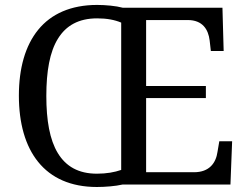

<svg xmlns="http://www.w3.org/2000/svg" viewBox="-20 -745 999 775"><path d="M763.2 -49.8H569.8V-349.1H811V-397.9H569.8V-664.1H737.8C797.9 -664.1 820.8 -626 826.2 -582L831.1 -539.1H882.8L877.9 -713.9H475.1C448.7 -721.2 404.8 -725.1 372.1 -725.1C266.1 -725.1 186.5 -689 134.3 -625C82 -561 56.2 -469.7 56.2 -358.9C56.2 -136.7 159.2 9.8 371.1 9.8C404.3 9.8 447.3 6.3 474.1 0H910.2L917 -174.8H865.2L857.9 -131.8C851.6 -87.4 825.2 -49.8 763.2 -49.8ZM167 -357.9C167 -457 180.7 -535.6 213.9 -588.9C246.6 -642.1 297.9 -670.9 372.1 -670.9C411.1 -670.9 442.4 -665 469.2 -653.8V-59.1C442.4 -49.8 410.2 -43.9 371.1 -43.9C296.9 -43.9 246.1 -73.2 213.4 -127C180.7 -180.7 167 -258.8 167 -357.9Z"/></svg>

Font: The Erased English
Style: Regular
Weight: 400
Designer: Monotype Design team + ligartures altered by 180 Amsterdam
Foundry: Monotype Imaging Inc.
Version: Version 1.030;Glyphs 3.1.2 (3151)